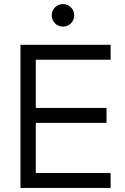

<svg xmlns="http://www.w3.org/2000/svg" viewBox="-20 -919 611 939"><path d="M80 0V-700H155V0ZM119 0V-73H521V0ZM119 -318V-391H501V-318ZM119 -627V-700H521V-627ZM288 -789Q265 -789 249 -805Q233 -821 233 -844Q233 -867 249 -883Q265 -899 288 -899Q311 -899 327 -883Q343 -867 343 -844Q343 -821 327 -805Q311 -789 288 -789Z"/></svg>

Font: Fustat
Style: Regular
Weight: 400
Designer: Mohamed Gaber, Khaled Hosny, Laura Garcia Mut
Foundry: Kief Type Foundry, Alif Type Foundry, Hard Type Foundry
Version: Version 1.007